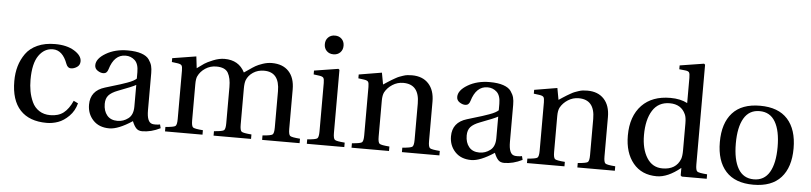

<svg xmlns="http://www.w3.org/2000/svg" viewBox="-45 -987 5258 1245"><g transform="rotate(5 2584.5 -365.0)"><path d="M49 -240Q49 -293 62 -337.5Q75 -382 102 -420Q129 -458 177.5 -480Q226 -502 292 -502Q369 -502 417.5 -472Q466 -442 466 -405Q466 -380 446.5 -367Q427 -354 407 -354Q386 -354 376 -380Q344 -467 281 -467Q225 -467 189 -415.5Q153 -364 153 -258Q153 -219 159.5 -183.5Q166 -148 181.5 -114Q197 -80 227.5 -60Q258 -40 300 -40Q353 -40 386.5 -66Q420 -92 444 -146L473 -132Q460 -82 426 -48Q392 -14 355.5 -1Q319 12 281 12Q168 12 108.5 -52Q49 -116 49 -240Z M646 -144Q646 -98 669.5 -69.5Q693 -41 738 -41Q776 -41 807.5 -65Q839 -89 839 -143V-284Q820 -272 724 -236Q682 -220 664 -199.5Q646 -179 646 -144ZM545 -130Q545 -221 638 -249Q653 -254 685.5 -263.5Q718 -273 736.5 -279Q755 -285 779 -293.5Q803 -302 817.5 -310Q832 -318 839 -325V-367Q839 -421 814 -444Q789 -467 754 -467Q680 -467 651 -369Q643 -341 619 -341Q601 -341 582 -353.5Q563 -366 563 -388Q563 -431 623 -466.5Q683 -502 765 -502Q819 -502 854 -490Q889 -478 904 -456.5Q919 -435 924 -415.5Q929 -396 929 -369V-127Q929 -49 964 -41Q970 -39 984 -39Q1003 -39 1015 -42L1021 -18Q961 12 903 12Q878 12 864 -3Q850 -18 838 -48Q747 12 689 12Q622 12 583.5 -29Q545 -70 545 -130Z M1051 0V-29Q1105 -33 1115.5 -41Q1126 -49 1126 -87V-402Q1126 -428 1120 -436Q1114 -444 1094 -447L1056 -452V-477L1211 -502L1220 -426Q1250 -448 1266 -459Q1282 -470 1321 -486Q1360 -502 1395 -502Q1488 -502 1527 -425Q1531 -427 1556.5 -445Q1582 -463 1598.5 -472.5Q1615 -482 1644.5 -492Q1674 -502 1703 -502Q1774 -502 1813 -460.5Q1852 -419 1852 -343V-87Q1852 -49 1862.5 -41Q1873 -33 1927 -29V0H1683V-29Q1737 -33 1747.5 -41Q1758 -49 1758 -87V-323Q1758 -448 1657 -448Q1616 -448 1585.5 -427.5Q1555 -407 1543 -376Q1536 -357 1536 -321V-87Q1536 -49 1546.5 -41Q1557 -33 1611 -29V0H1367V-29Q1421 -33 1431.5 -41Q1442 -49 1442 -87V-323Q1442 -381 1423 -414.5Q1404 -448 1346 -448Q1307 -448 1275 -427Q1243 -406 1228 -374Q1220 -358 1220 -321V-87Q1220 -49 1230.5 -41Q1241 -33 1295 -29V0Z M1974 0V-29Q2028 -33 2038.5 -41Q2049 -49 2049 -87V-402Q2049 -428 2043 -436Q2037 -444 2017 -447L1979 -452V-477L2136 -502L2143 -496V-87Q2143 -49 2153.5 -41Q2164 -33 2218 -29V0ZM2051 -610Q2034 -627 2034 -654Q2034 -681 2051 -698Q2068 -715 2095 -715Q2122 -715 2139 -698Q2156 -681 2156 -654Q2156 -627 2139 -610Q2122 -593 2095 -593Q2068 -593 2051 -610Z M2265 0V-29Q2319 -33 2329.5 -41Q2340 -49 2340 -87V-402Q2340 -428 2334 -436Q2328 -444 2308 -447L2270 -452V-477L2419 -502L2433 -426Q2437 -429 2458 -442.5Q2479 -456 2484 -459Q2489 -462 2506.5 -472Q2524 -482 2532.5 -485Q2541 -488 2556.5 -493.5Q2572 -499 2586 -500.5Q2600 -502 2615 -502Q2684 -502 2723 -460Q2762 -418 2762 -343V-87Q2762 -49 2772.5 -41Q2783 -33 2837 -29V0H2593V-29Q2647 -33 2657.5 -41Q2668 -49 2668 -87V-323Q2668 -448 2563 -448Q2525 -448 2493 -427.5Q2461 -407 2444 -376Q2434 -356 2434 -321V-87Q2434 -49 2444.5 -41Q2455 -33 2509 -29V0Z M3002 -144Q3002 -98 3025.5 -69.5Q3049 -41 3094 -41Q3132 -41 3163.5 -65Q3195 -89 3195 -143V-284Q3176 -272 3080 -236Q3038 -220 3020 -199.5Q3002 -179 3002 -144ZM2901 -130Q2901 -221 2994 -249Q3009 -254 3041.5 -263.5Q3074 -273 3092.5 -279Q3111 -285 3135 -293.5Q3159 -302 3173.5 -310Q3188 -318 3195 -325V-367Q3195 -421 3170 -444Q3145 -467 3110 -467Q3036 -467 3007 -369Q2999 -341 2975 -341Q2957 -341 2938 -353.5Q2919 -366 2919 -388Q2919 -431 2979 -466.5Q3039 -502 3121 -502Q3175 -502 3210 -490Q3245 -478 3260 -456.5Q3275 -435 3280 -415.5Q3285 -396 3285 -369V-127Q3285 -49 3320 -41Q3326 -39 3340 -39Q3359 -39 3371 -42L3377 -18Q3317 12 3259 12Q3234 12 3220 -3Q3206 -18 3194 -48Q3103 12 3045 12Q2978 12 2939.5 -29Q2901 -70 2901 -130Z M3407 0V-29Q3461 -33 3471.5 -41Q3482 -49 3482 -87V-402Q3482 -428 3476 -436Q3470 -444 3450 -447L3412 -452V-477L3561 -502L3575 -426Q3579 -429 3600 -442.5Q3621 -456 3626 -459Q3631 -462 3648.5 -472Q3666 -482 3674.5 -485Q3683 -488 3698.5 -493.5Q3714 -499 3728 -500.5Q3742 -502 3757 -502Q3826 -502 3865 -460Q3904 -418 3904 -343V-87Q3904 -49 3914.5 -41Q3925 -33 3979 -29V0H3735V-29Q3789 -33 3799.5 -41Q3810 -49 3810 -87V-323Q3810 -448 3705 -448Q3667 -448 3635 -427.5Q3603 -407 3586 -376Q3576 -356 3576 -321V-87Q3576 -49 3586.5 -41Q3597 -33 3651 -29V0Z M4147 -247Q4147 -157 4183 -99.5Q4219 -42 4285 -42Q4373 -42 4401 -114Q4408 -134 4408 -170V-346Q4408 -385 4399 -404Q4371 -467 4296 -467Q4222 -467 4184.5 -407.5Q4147 -348 4147 -247ZM4043 -235Q4043 -361 4112 -433Q4179 -502 4297 -502Q4363 -502 4408 -478V-642Q4408 -670 4402 -678Q4396 -686 4376 -688L4338 -692V-717L4495 -742L4502 -736V-87Q4502 -49 4512.5 -41Q4523 -33 4577 -29V0H4415L4407 -7V-56Q4324 12 4252 12Q4154 12 4098.5 -55.5Q4043 -123 4043 -235Z M4779 -409Q4745 -351 4745 -245Q4745 -139 4779 -81Q4813 -23 4881 -23Q4949 -23 4983 -81Q5017 -139 5017 -245Q5017 -351 4983 -409Q4949 -467 4881 -467Q4813 -467 4779 -409ZM4701.5 -55Q4641 -122 4641 -245Q4641 -368 4701.5 -435Q4762 -502 4881 -502Q5000 -502 5060.5 -435Q5121 -368 5121 -245Q5121 -122 5060.5 -55Q5000 12 4881 12Q4762 12 4701.5 -55Z"/></g></svg>

Font: Heuristica
Style: Regular
Weight: 400
Version: Version 1.0.1 ; ttfautohint (v1.4.1)